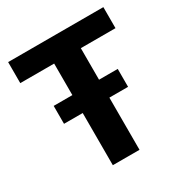

<svg xmlns="http://www.w3.org/2000/svg" viewBox="-151 -742 810 854"><g transform="rotate(-30 254.0 -315.0)"><path d="M499 -630V-522H321V-360H417V-268H321V0H184V-268H88V-360H184V-522H10V-630Z"/></g></svg>

Font: Mukta Mahee
Style: Bold
Weight: 700
Designer: Shuchita Grover, Noopur Datye, Girish Dalvi, Yashodeep Gholap
Foundry: Ek Type
Version: Version 2.538;PS 1.000;hotconv 16.6.51;makeotf.lib2.5.65220;